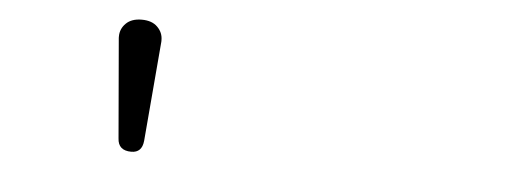

<svg xmlns="http://www.w3.org/2000/svg" viewBox="-34 -707 1271 474"><g transform="rotate(5 602.0 -469.5)"><path d="M353.5 -583 332.5 -335.4Q329.6 -305.7 303.2 -305.7Q270.5 -305.7 269 -335.9L248 -583V-586.9Q248 -605.5 261.7 -619.1Q275.4 -632.8 300.8 -632.8Q326.2 -632.8 339.8 -619.1Q353.5 -605.5 353.5 -586.9Z"/></g></svg>

Font: Erica Type
Style: Italic
Weight: 400
Monospace: yes
Designer: Peter Wiegel
Foundry: Peter Wiegel
Version: Version 1.000 2010 initial release